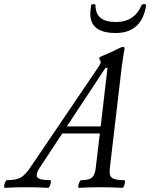

<svg xmlns="http://www.w3.org/2000/svg" viewBox="-86 -902 724 925"><path d="M-63 3Q-67 3 -66 -6Q-65 -15 -61 -24.5Q-57 -34 -53 -34Q-5 -34 17.5 -49Q40 -64 62 -98L392 -585Q399 -595 399 -604Q399 -608 395 -613Q392 -618 392 -622Q392 -624 396 -627Q400 -630 415 -636Q454 -652 476 -664Q499 -676 507 -676Q514 -676 514 -667Q512 -658 508.5 -635.5Q505 -613 500 -576L443 -91Q441 -72 444 -59.5Q447 -47 462.5 -40.5Q478 -34 513 -34Q517 -34 516 -24.5Q515 -15 511.5 -6Q508 3 503 3Q451 0 398 0Q347 0 294 3Q290 3 291 -6Q292 -15 296.5 -24.5Q301 -34 305 -34Q346 -34 359 -48.5Q372 -63 375 -91L395 -259H214L102 -89Q85 -62 94 -48Q103 -34 156 -34Q160 -34 159 -24.5Q158 -15 154 -6Q150 3 145 3Q94 0 41 0Q-10 0 -63 3ZM422 -575 236 -293H399L432 -575ZM472 -743Q349 -743 349 -835Q349 -846 350.5 -856.5Q352 -867 353 -877Q354 -882 364 -882Q374 -882 374 -877Q374 -796 471 -796Q518 -796 548.5 -816.5Q579 -837 596 -877Q598 -882 608.5 -882Q619 -882 618 -877Q608 -810 571 -776.5Q534 -743 472 -743Z"/></svg>

Font: Junicode
Style: Italic
Weight: 400
Italic angle: -11°
Designer: Peter S. Baker
Version: Version 2.100; ttfautohint (v1.8.4)